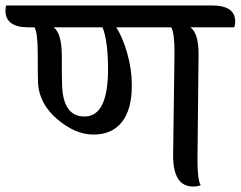

<svg xmlns="http://www.w3.org/2000/svg" viewBox="-78 -676 880 702"><path d="M118 -576Q148 -555 148 -469.5Q148 -384 149 -364Q153 -250 231 -250Q317 -250 317 -423Q317 -525 297 -576ZM555 -107 560 -484Q560 -557 548 -576H347Q370 -541 387 -482Q404 -423 404 -364Q404 -275 367.5 -229.5Q331 -184 264 -184Q197 -184 131 -240.5Q65 -297 61 -373Q60 -402 60 -479.5Q60 -557 48 -576H27Q-58 -576 -58 -637Q-58 -650 -55 -656H697Q782 -656 782 -597Q782 -584 778 -576H618Q648 -555 648 -478L644 -91Q644 -17 656 1Q644 6 628 6Q555 6 555 -107Z"/></svg>

Font: Laila Medium
Style: Regular
Weight: 500
Designer: Hitesh Malaviya
Foundry: Indian Type Foundry
Version: Version 1.302;PS 1.0;hotconv 1.0.78;makeotf.lib2.5.61930; tt